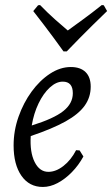

<svg xmlns="http://www.w3.org/2000/svg" viewBox="-20 -730 445 762"><path d="M340 -386Q340 -344 316 -310.5Q292 -277 240 -248Q188 -219 102 -190Q98 -126 117.5 -87Q137 -48 172 -48Q202 -48 232 -71.5Q262 -95 282 -134L296 -133L311 -109Q292 -74 265 -46.5Q238 -19 208.5 -3.5Q179 12 150 12Q96 12 65 -32.5Q34 -77 34 -153Q34 -211 53.5 -266.5Q73 -322 105.5 -366.5Q138 -411 178.5 -437.5Q219 -464 261 -464Q299 -464 319.5 -444Q340 -424 340 -386ZM229 -406Q203 -406 177.5 -382.5Q152 -359 133 -319.5Q114 -280 106 -232Q193 -259 231 -289Q269 -319 269 -360Q269 -406 229 -406ZM131 -709 139 -710Q171 -677 200.5 -651Q230 -625 249 -609Q271 -625 307.5 -651.5Q344 -678 384 -710L392 -709L405 -686Q377 -659 348.5 -631Q320 -603 296.5 -579Q273 -555 259 -540.5Q245 -526 245 -526H232Q232 -526 221.5 -540.5Q211 -555 193.5 -579Q176 -603 154.5 -631Q133 -659 112 -686Z"/></svg>

Font: Alegreya
Style: Italic
Weight: 400
Italic angle: -7°
Designer: Juan Pablo del Peral
Foundry: Huerta Tipografica
Version: Version 2.009